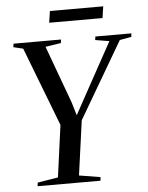

<svg xmlns="http://www.w3.org/2000/svg" viewBox="-59 -942 765 990"><g transform="rotate(-5 323.0 -447.0)"><path d="M95 0 97.5 -18.5 203.5 -36 240 -304.5 83 -713 33 -725 35.5 -743H281.5L279 -725L198.5 -712.5L307.5 -415.5L328 -347L362.5 -410L529 -713L456.5 -725L459 -743H645.5L643.5 -725L583 -714L351.5 -319L312.5 -36.5L422.5 -18.5L420.5 0ZM237 -894.5H513L504 -834.5H228Z"/></g></svg>

Font: Merriweather 144pt
Style: Italic
Weight: 400
Italic angle: -7.8°
Version: Version 2.101